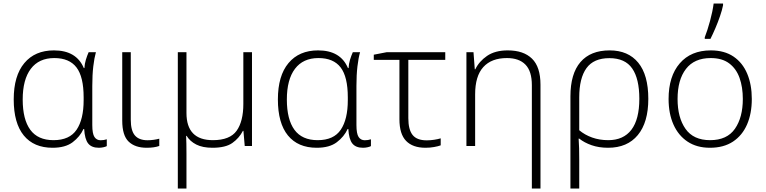

<svg xmlns="http://www.w3.org/2000/svg" viewBox="-20 -826 4331 1086"><path d="M277.3 9.8Q171.4 9.8 114.5 -59.8Q57.6 -129.4 57.6 -263.7Q57.6 -397.5 117.7 -469.2Q177.7 -541 285.2 -541Q412.1 -541 454.1 -440.9H457.5Q458.5 -464.4 465.6 -487.8Q472.7 -511.2 481.4 -530.8H522.5Q513.2 -497.6 507.6 -450Q502 -402.3 502 -339.8V-118.7Q502 -69.8 514.2 -51.3Q526.4 -32.7 549.3 -32.7Q567.9 -32.7 584 -38.1V0.5Q576.7 4.4 564.2 7.1Q551.8 9.8 539.1 9.8Q498 9.8 478.8 -14.4Q459.5 -38.6 456.1 -96.2H452.1Q432.1 -52.7 390.9 -21.5Q349.6 9.8 277.3 9.8ZM282.7 -33.2Q373.5 -33.2 413.3 -92.3Q453.1 -151.4 453.1 -259.3V-275.4Q453.1 -391.6 412.6 -444.6Q372.1 -497.6 287.1 -497.6Q200.2 -497.6 154.3 -436.8Q108.4 -376 108.4 -263.2Q108.4 -150.4 151.4 -91.8Q194.3 -33.2 282.7 -33.2Z M719.7 -530.8V-148.9Q719.7 -86.9 743.2 -59.8Q766.6 -32.7 814.9 -32.7Q832.5 -32.7 850.6 -35.4Q868.7 -38.1 880.9 -41.5V-0.5Q853 9.8 809.6 9.8Q744.1 9.8 707.8 -24.9Q671.4 -59.6 671.4 -144V-530.8Z M1405.3 -530.8V0H1364.3L1356.9 -85.9H1354Q1332.5 -44.4 1294.2 -17.3Q1255.9 9.8 1182.1 9.8Q1126 9.8 1090.1 -8.5Q1054.2 -26.9 1035.6 -57.6H1032.7Q1033.7 -38.6 1034.2 -12.7Q1034.7 13.2 1034.7 43V240.2H985.8V-530.8H1034.7V-187Q1034.7 -33.2 1184.1 -33.2Q1280.3 -33.2 1318.4 -86.4Q1356.4 -139.6 1356.4 -238.3V-530.8Z M1771.5 9.8Q1665.5 9.8 1608.6 -59.8Q1551.8 -129.4 1551.8 -263.7Q1551.8 -397.5 1611.8 -469.2Q1671.9 -541 1779.3 -541Q1906.2 -541 1948.2 -440.9H1951.7Q1952.6 -464.4 1959.7 -487.8Q1966.8 -511.2 1975.6 -530.8H2016.6Q2007.3 -497.6 2001.7 -450Q1996.1 -402.3 1996.1 -339.8V-118.7Q1996.1 -69.8 2008.3 -51.3Q2020.5 -32.7 2043.5 -32.7Q2062 -32.7 2078.1 -38.1V0.5Q2070.8 4.4 2058.3 7.1Q2045.9 9.8 2033.2 9.8Q1992.2 9.8 1972.9 -14.4Q1953.6 -38.6 1950.2 -96.2H1946.3Q1926.3 -52.7 1885 -21.5Q1843.8 9.8 1771.5 9.8ZM1776.9 -33.2Q1867.7 -33.2 1907.5 -92.3Q1947.3 -151.4 1947.3 -259.3V-275.4Q1947.3 -391.6 1906.7 -444.6Q1866.2 -497.6 1781.2 -497.6Q1694.3 -497.6 1648.4 -436.8Q1602.5 -376 1602.5 -263.2Q1602.5 -150.4 1645.5 -91.8Q1688.5 -33.2 1776.9 -33.2Z M2498.5 -530.8V-487.3H2289.6V-157.7Q2289.6 -93.3 2313.7 -62.7Q2337.9 -32.2 2393.6 -32.2Q2414.1 -32.2 2435.3 -35.4Q2456.5 -38.6 2472.7 -43.5V-3.9Q2458.5 1.5 2435.3 5.6Q2412.1 9.8 2386.7 9.8Q2314.5 9.8 2276.9 -29.1Q2239.3 -67.9 2239.3 -151.4V-487.3H2094.2V-516.6L2167.5 -530.8Z M2852.1 -541Q2941.4 -541 2989.3 -494.1Q3037.1 -447.3 3037.1 -347.2V240.2H2988.3V-344.2Q2988.3 -423.3 2952.1 -460.4Q2916 -497.6 2847.2 -497.6Q2759.8 -497.6 2713.6 -446.5Q2667.5 -395.5 2667.5 -292.5V0H2618.2V-530.8H2658.2L2665.5 -434.1H2668.5Q2689.5 -478.5 2734.9 -509.8Q2780.3 -541 2852.1 -541Z M3647 -267.1Q3647 -133.8 3587.6 -62Q3528.3 9.8 3419.4 9.8Q3367.7 9.8 3326.4 -4.6Q3285.2 -19 3256.3 -42H3252.9Q3254.9 -15.1 3255.6 13.2Q3256.3 41.5 3256.3 76.2V240.2H3206.5V-280.8Q3206.5 -409.2 3263.4 -475.1Q3320.3 -541 3428.2 -541Q3533.2 -541 3590.1 -471.4Q3647 -401.9 3647 -267.1ZM3426.8 -497.1Q3337.9 -497.1 3297.1 -440.4Q3256.3 -383.8 3256.3 -274.9V-89.4Q3287.6 -63 3329.3 -48.1Q3371.1 -33.2 3420.4 -33.2Q3506.3 -33.2 3551.3 -92Q3596.2 -150.9 3596.2 -267.1Q3596.2 -380.4 3555.9 -438.7Q3515.6 -497.1 3426.8 -497.1Z M4232.4 -266.1Q4232.4 -184.1 4205.6 -122.1Q4178.7 -60.1 4126 -25.1Q4073.2 9.8 3995.6 9.8Q3921.4 9.8 3869.1 -24.9Q3816.9 -59.6 3789.3 -121.6Q3761.7 -183.6 3761.7 -266.1Q3761.7 -394.5 3825 -467.8Q3888.2 -541 4000.5 -541Q4077.6 -541 4129.2 -505.9Q4180.7 -470.7 4206.5 -408.9Q4232.4 -347.2 4232.4 -266.1ZM3812.5 -266.1Q3812.5 -161.1 3857.4 -97.2Q3902.3 -33.2 3996.6 -33.2Q4092.3 -33.2 4137 -97.7Q4181.6 -162.1 4181.6 -266.1Q4181.6 -333 4163.1 -385.3Q4144.5 -437.5 4104.5 -467.5Q4064.5 -497.6 4000 -497.6Q3907.2 -497.6 3859.9 -436Q3812.5 -374.5 3812.5 -266.1ZM3966.3 -606V-615.2Q3981.4 -653.3 3996.1 -707.3Q4010.7 -761.2 4016.6 -806.2H4069.8V-796.4Q4064.5 -769 4052.7 -734.9Q4041 -700.7 4026.4 -666.5Q4011.7 -632.3 3998.5 -606Z"/></svg>

Font: Open Sans Light
Style: Regular
Weight: 300
Designer: Monotype Design Team
Foundry: Monotype Imaging Inc.
Version: Version 3.000; ttfautohint (v1.8.4)